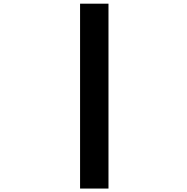

<svg xmlns="http://www.w3.org/2000/svg" viewBox="-20 -831 1040 1069"><path d="M425.8 218.8V-810.5H584V218.8Z"/></svg>

Font: Gen Shin Gothic Monospace Heavy
Style: Bold
Weight: 800
Designer: [Source Han Sans]
Ryoko NISHIZUKA  (kana & ideographs); Paul D. Hunt (Latin, Greek & Cyrillic); Wenlong ZHANG  (bopomofo
Version: Version 1.002.20150607